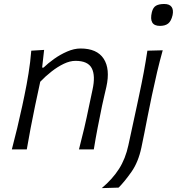

<svg xmlns="http://www.w3.org/2000/svg" viewBox="-20 -750 888 964"><path d="M39.5 0Q54 -55.5 66.5 -107.2Q79 -159 92 -219.5L102.5 -269.5Q114 -324 123.2 -381.2Q132.5 -438.5 137 -495.5L201.5 -499.5L191.5 -410.5H198.5Q220 -431.5 251 -453.8Q282 -476 317 -491.2Q352 -506.5 384.5 -506.5Q467 -506.5 500.5 -455.2Q534 -404 514 -313.5Q509.5 -293 504 -270.5Q498.5 -248 492.5 -219.5Q480 -159 470 -107.2Q460 -55.5 451 0H376.5Q391 -55.5 403 -106.8Q415 -158 427 -217L444.5 -299.5Q460 -370 440.8 -407.2Q421.5 -444.5 359 -444.5Q331.5 -444.5 300.5 -429.8Q269.5 -415 238.8 -391Q208 -367 182 -339.5L156 -218Q143.5 -158 133.8 -106.8Q124 -55.5 114.5 0ZM491 194.5Q545 149 577.5 98Q610 47 624.5 -20.5L667.5 -219.5L678 -269Q692 -334.5 701.8 -387.2Q711.5 -440 720 -495.5L797 -497.5Q781.5 -442 769 -389Q756.5 -336 742.5 -270Q730 -209.5 721 -164.5Q712 -119.5 705 -82.8Q698 -46 690 -9.5Q674.5 64 639.8 113.2Q605 162.5 575.5 192ZM783 -620Q726 -620 742.5 -689Q748.5 -713 763.5 -721.5Q778.5 -730 804.5 -730Q831 -730 841.5 -715.2Q852 -700.5 846.5 -674Q839.5 -644 824.5 -632Q809.5 -620 783 -620Z"/></svg>

Font: Commissioner Flair Light
Style: Italic
Weight: 300
Italic angle: -12°
Designer: Kostas Bartsokas
Foundry: Kostas Bartsokas
Version: Version 1.000; ttfautohint (v1.8.3)